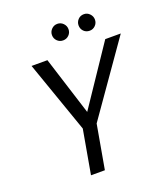

<svg xmlns="http://www.w3.org/2000/svg" viewBox="-156 -984 952 1092"><g transform="rotate(-20 320.0 -437.5)"><path d="M205 0 252 -266 100 -700H196L308 -346L546 -700H640L336 -266L289 0ZM319 -775Q298 -775 283.5 -789.5Q269 -804 269 -825Q269 -845 283.5 -860Q298 -875 319 -875Q340 -875 354.5 -860Q369 -845 369 -825Q369 -804 354.5 -789.5Q340 -775 319 -775ZM480 -775Q458 -775 444 -789.5Q430 -804 430 -825Q430 -845 444 -860Q458 -875 480 -875Q500 -875 514.5 -860Q529 -845 529 -825Q529 -804 514.5 -789.5Q500 -775 480 -775Z"/></g></svg>

Font: DM Sans 24pt
Style: Italic
Weight: 400
Italic angle: -10°
Designer: Colophon Foundry, Jonny Pinhorn
Foundry: Colophon Foundry
Version: Version 4.004;gftools[0.9.30]